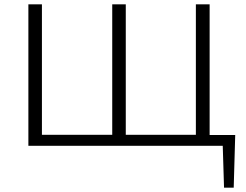

<svg xmlns="http://www.w3.org/2000/svg" viewBox="-20 -678 1144 893"><path d="M1067 195H1022L1016 0H112V-658H175V-51H502V-658H565V-51H891V-658H955V-50H1074Z"/></svg>

Font: Ysabeau Infant Semilight
Style: Regular
Weight: 300
Designer: Christian Thalmann (Catharsis Fonts)
Version: Version 0.003